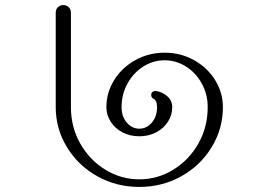

<svg xmlns="http://www.w3.org/2000/svg" viewBox="-20 -763 1040 758"><path d="M200 -340V-713Q200 -726 208.5 -734.5Q217 -743 230 -743Q243 -743 251.5 -734.5Q260 -726 260 -713V-340Q260 -261 297 -196Q334 -131 396 -93Q458 -55 530 -55Q602 -55 664 -93Q726 -131 763 -196Q800 -261 800 -340Q800 -391 776.5 -433.5Q753 -476 714 -500.5Q675 -525 630 -525Q585 -525 546 -500.5Q507 -476 483.5 -433.5Q460 -391 460 -340Q460 -303 480.5 -279Q501 -255 530 -255Q559 -255 579.5 -279Q600 -303 600 -340Q600 -367 585 -374Q577 -377 577 -389Q577 -396 582 -400Q587 -404 593 -404H595Q622 -400 641 -382.5Q660 -365 660 -340Q660 -309 643 -282.5Q626 -256 596.5 -240.5Q567 -225 530 -225Q493 -225 463.5 -240.5Q434 -256 417 -282.5Q400 -309 400 -340Q400 -397 430.5 -446.5Q461 -496 514 -525.5Q567 -555 630 -555Q693 -555 746 -525.5Q799 -496 829.5 -446.5Q860 -397 860 -340Q860 -255 816 -182.5Q772 -110 696.5 -67.5Q621 -25 530 -25Q439 -25 363.5 -67.5Q288 -110 244 -182.5Q200 -255 200 -340Z"/></svg>

Font: GL-CurulMinamoto Light
Style: Regular
Weight: 300
Designer: Eunice (kana); Ryoko NISHIZUKA 西塚涼子 (ideographs); Frank Grießhammer (Latin, Greek & Cyrillic); Wenlong ZHANG
Foundry: Gutenberg Labo; Adobe
Version: Version 1.002